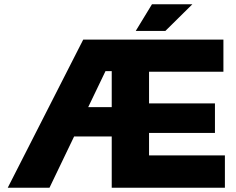

<svg xmlns="http://www.w3.org/2000/svg" viewBox="-20 -887 1115 907"><path d="M16.5 0 373.2 -700H624.5L630.4 -550.9H478.3L213.7 0ZM256.7 -242.4V-381H583.2V-242.4ZM507.8 0V-700H1035.4V-548.1H684.1V-398.7H995.4V-259.1H684.1V-152.9H1042.4V0ZM621.3 -741 698 -867H888.9L761.3 -741Z"/></svg>

Font: REM Medium
Style: Regular
Weight: 500
Designer: Octavio Pardo
Foundry: Ashler Design
Version: Version 1.005;gftools[0.9.28]